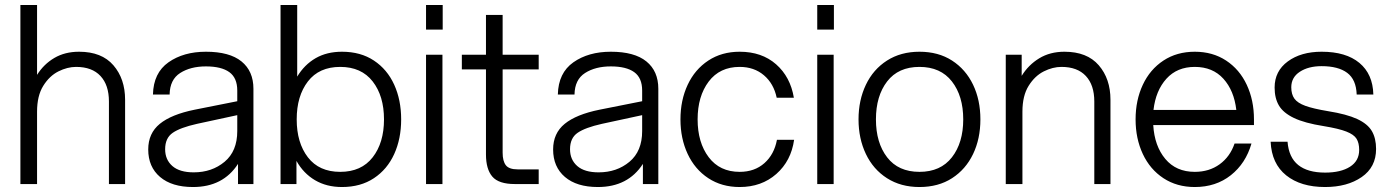

<svg xmlns="http://www.w3.org/2000/svg" viewBox="-20 -740 5580 772"><path d="M62 -720H129V-439Q156 -482 198.5 -507Q241 -532 298 -532Q389 -532 436 -477.5Q483 -423 483 -339V0H418V-332Q418 -398 384 -434.5Q350 -471 286 -471Q251 -471 215 -453Q179 -435 154 -395Q129 -355 129 -291V0H62Z M937 -81Q877 12 756 12Q671 12 623.5 -28.5Q576 -69 576 -139Q576 -204 622.5 -242Q669 -280 763 -299L934 -333V-376Q934 -427 902 -450Q870 -473 808 -473Q746 -473 704.5 -446.5Q663 -420 662 -360H595Q597 -447 657.5 -489.5Q718 -532 808 -532Q903 -532 951 -493Q999 -454 999 -383V0H937ZM759 -47Q832 -47 883 -89.5Q934 -132 934 -213V-277L772 -242Q705 -227 674.5 -206Q644 -185 644 -140Q644 -98 673 -72.5Q702 -47 759 -47Z M1108 -720H1175V-432Q1204 -480 1249 -506Q1294 -532 1355 -532Q1430 -532 1483.5 -496.5Q1537 -461 1565 -399.5Q1593 -338 1593 -260Q1593 -182 1565 -120.5Q1537 -59 1483.5 -23.5Q1430 12 1355 12Q1293 12 1246.5 -15.5Q1200 -43 1172 -93V0H1108ZM1348 -49Q1433 -49 1478.5 -107.5Q1524 -166 1524 -260Q1524 -354 1478.5 -412.5Q1433 -471 1348 -471Q1263 -471 1218 -412.5Q1173 -354 1173 -260Q1173 -166 1218 -107.5Q1263 -49 1348 -49Z M1693 -520H1759V0H1693ZM1693 -720H1760V-621H1693Z M2001 -680V-520H2146V-461H2001V-126Q2001 -92 2014 -75.5Q2027 -59 2061 -59H2146V0H2050Q1985 0 1959.5 -30Q1934 -60 1934 -119V-461H1837V-520H1934V-680Z M2565 -81Q2505 12 2384 12Q2299 12 2251.5 -28.5Q2204 -69 2204 -139Q2204 -204 2250.5 -242Q2297 -280 2391 -299L2562 -333V-376Q2562 -427 2530 -450Q2498 -473 2436 -473Q2374 -473 2332.5 -446.5Q2291 -420 2290 -360H2223Q2225 -447 2285.5 -489.5Q2346 -532 2436 -532Q2531 -532 2579 -493Q2627 -454 2627 -383V0H2565ZM2387 -47Q2460 -47 2511 -89.5Q2562 -132 2562 -213V-277L2400 -242Q2333 -227 2302.5 -206Q2272 -185 2272 -140Q2272 -98 2301 -72.5Q2330 -47 2387 -47Z M2716 -260Q2716 -337 2745 -399Q2774 -461 2828 -496.5Q2882 -532 2954 -532Q3043 -532 3100.5 -481.5Q3158 -431 3172 -347H3103Q3091 -404 3051.5 -437.5Q3012 -471 2954 -471Q2874 -471 2829.5 -412Q2785 -353 2785 -260Q2785 -167 2829.5 -108Q2874 -49 2954 -49Q3014 -49 3053.5 -84Q3093 -119 3104 -178H3173Q3161 -93 3101.5 -40.5Q3042 12 2954 12Q2882 12 2828 -23.5Q2774 -59 2745 -121Q2716 -183 2716 -260Z M3266 -520H3332V0H3266ZM3266 -720H3333V-621H3266Z M3432 -260Q3432 -337 3461.5 -399Q3491 -461 3546.5 -496.5Q3602 -532 3677 -532Q3753 -532 3808 -496.5Q3863 -461 3892.5 -399.5Q3922 -338 3922 -260Q3922 -182 3892.5 -120.5Q3863 -59 3808 -23.5Q3753 12 3677 12Q3602 12 3546.5 -23.5Q3491 -59 3461.5 -121Q3432 -183 3432 -260ZM3677 -49Q3762 -49 3807.5 -107.5Q3853 -166 3853 -260Q3853 -354 3807.5 -412.5Q3762 -471 3677 -471Q3592 -471 3547 -412.5Q3502 -354 3502 -260Q3502 -166 3547 -107.5Q3592 -49 3677 -49Z M4248 -471Q4213 -471 4177 -453Q4141 -435 4116 -395Q4091 -355 4091 -291V0H4024V-520H4088V-435Q4115 -479 4158.5 -505.5Q4202 -532 4260 -532Q4351 -532 4398 -477.5Q4445 -423 4445 -339V0H4380V-332Q4380 -398 4346 -434.5Q4312 -471 4248 -471Z M4546 -260Q4546 -337 4575 -399Q4604 -461 4658 -496.5Q4712 -532 4784 -532Q4856 -532 4910 -496.5Q4964 -461 4993 -399Q5022 -337 5022 -260V-237H4617Q4622 -153 4665.5 -101Q4709 -49 4784 -49Q4842 -49 4884 -79.5Q4926 -110 4944 -163H5012Q4989 -83 4929 -35.5Q4869 12 4784 12Q4712 12 4658 -23.5Q4604 -59 4575 -121Q4546 -183 4546 -260ZM4951 -298Q4942 -376 4899 -423.5Q4856 -471 4784 -471Q4713 -471 4670 -423.5Q4627 -376 4618 -298Z M5089 -170H5157Q5162 -107 5200 -76.5Q5238 -46 5308 -46Q5371 -46 5408 -69.5Q5445 -93 5445 -137Q5445 -165 5434.5 -182Q5424 -199 5393.5 -211Q5363 -223 5302 -233Q5226 -245 5183 -265.5Q5140 -286 5122.5 -315.5Q5105 -345 5105 -388Q5105 -454 5158 -493Q5211 -532 5294 -532Q5392 -532 5446 -487Q5500 -442 5502 -360H5435Q5433 -420 5397 -447Q5361 -474 5294 -474Q5241 -474 5206.5 -451.5Q5172 -429 5172 -389Q5172 -361 5184.5 -343.5Q5197 -326 5228.5 -314.5Q5260 -303 5320 -293Q5395 -281 5437 -261.5Q5479 -242 5496 -213Q5513 -184 5513 -141Q5513 -68 5455 -28Q5397 12 5308 12Q5210 12 5151.5 -35Q5093 -82 5089 -170Z"/></svg>

Font: Aspekta 300
Style: Regular
Weight: 300
Designer: Ivo Dolenc
Version: Version 2.000